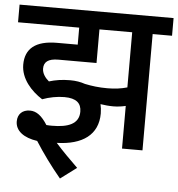

<svg xmlns="http://www.w3.org/2000/svg" viewBox="-55 -673 824 888"><g transform="rotate(5 357.5 -229.5)"><path d="M244 -214C300 -214 323 -192 323 -153C323 -95 271 -77 199 -77C192 -77 182 -77 172 -78C146 -119 121 -138 91 -138C56 -138 34 -117 34 -83C34 -39 73 -10 136 -1C171 54 211 109 256 163L331 107C294 71 259 36 227 0C346 -3 418 -54 418 -153C418 -168 416 -183 413 -196C433 -193 452 -191 473 -191C493 -191 513 -194 530 -198V0H625V-540H715V-622H0V-540H284V-461H188C88 -461 41 -421 41 -347C41 -282 90 -228 142 -195C174 -207 211 -214 244 -214ZM438 -272C399 -272 366 -276 333 -283C313 -290 290 -294 264 -294C226 -294 196 -289 166 -280C148 -295 134 -315 134 -337C134 -367 153 -384 201 -384H378V-540H530V-284C502 -276 473 -272 438 -272Z"/></g></svg>

Font: Noto Sans Devanagari SemiCondensed Medium
Style: Regular
Weight: 500
Width: 4
Designer: Jelle Bosma - Monotype Design Team
Foundry: Monotype Imaging Inc.
Version: Version 2.004